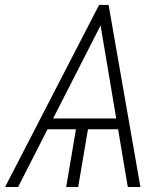

<svg xmlns="http://www.w3.org/2000/svg" viewBox="-57 -747 632 767"><path d="M338.8 -727.3H376.8L503.9 0H453.5L414.8 -230.5H294.4L255.3 0H207.4L246.4 -230.5H132.8L15.3 0H-36.6ZM155.2 -273.8H407.3L344.8 -645.2Z"/></svg>

Font: Inter P Extra Light
Style: Italic
Weight: 200
Italic angle: 9.39999°
Designer: Rasmus Andersson
Foundry: rsms
Version: Version 3.018;git-588b23468